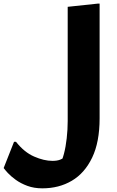

<svg xmlns="http://www.w3.org/2000/svg" viewBox="-59 -780 643 1059"><path d="M29.2 2.1Q74.7 59.8 129.3 83.5Q183.8 107.3 230.4 107.3Q255.8 107.3 272.5 100.8Q289.2 94.3 306.3 82.8L269.5 127.6Q283.6 107 293.6 68.6Q303.7 30.3 309 -17.4Q314.4 -65.1 314.4 -112.4V-742.4L479.6 -760H490.4V-127.6Q490.4 4.1 449.2 89.6Q408 175.2 337.1 217Q266.1 258.8 174.8 258.8Q128.5 258.8 91.8 245.1Q55.1 231.5 27.9 211.8Q0.8 192.1 -15.9 174Q-32.5 155.8 -38.8 146.8L18.4 2.1Z"/></svg>

Font: Kufam
Style: Regular
Weight: 400
Designer: Wael Morcos, Artur Schmal
Foundry: Original Type
Version: Version 1.301; ttfautohint (v1.8.3)